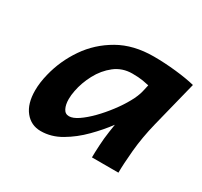

<svg xmlns="http://www.w3.org/2000/svg" viewBox="-114 -653 858 816"><g transform="rotate(30 315.0 -245.5)"><path d="M542.5 0H412.6Q412.6 -22 414.6 -58.8Q416.5 -95.7 421.9 -131.3L427.7 -168.9Q397 -127.4 355.7 -85.7Q314.5 -43.9 266.6 -15.9Q218.8 12.2 167.5 12.2Q120.1 12.2 90.6 -24.4Q61 -61 61 -126Q61 -165 72.3 -209.5Q91.3 -286.6 137.2 -353.5Q183.1 -420.4 255.4 -461.7Q327.6 -502.9 426.3 -502.9Q479.5 -502.9 535.4 -496.8Q591.3 -490.7 630.4 -481L574.2 -256.3Q555.2 -179.7 548.8 -110.1Q542.5 -40.5 542.5 0ZM459 -350.6 466.8 -384.8Q457.5 -387.2 436.3 -390.9Q415 -394.5 383.8 -394.5Q335 -394.5 298.3 -366Q261.7 -337.4 238.8 -294.2Q215.8 -251 207.5 -207Q203.1 -185.1 203.1 -165.5Q203.1 -138.2 212.2 -120.4Q221.2 -102.5 240.2 -102.5Q259.3 -102.5 285.2 -120.1Q311 -137.7 338.9 -166Q366.7 -194.3 392.1 -227.8Q417.5 -261.2 435.3 -293.5Q453.1 -325.7 459 -350.6Z"/></g></svg>

Font: Andika
Style: Bold Italic
Weight: 700
Italic angle: -14°
Designer: Victor Gaultney, Annie Olsen, Julie Remington, Don Collingsworth, Eric Hays, Becca Hirsbrunner
Foundry: SIL International
Version: Version 6.101